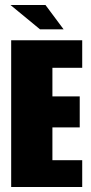

<svg xmlns="http://www.w3.org/2000/svg" viewBox="-20 -753 368 773"><path d="M25 0V-591H311V-480H191V-365H301V-240H191V-108H311V0ZM141 -635 22 -733H163L236 -635Z"/></svg>

Font: Alumni Sans Black
Style: Regular
Weight: 900
Designer: Robert E. Leuschke
Foundry: Robert E. Leuschke
Version: Version 1.018